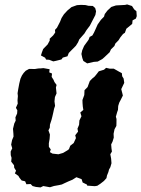

<svg xmlns="http://www.w3.org/2000/svg" viewBox="-20 -815 630 857"><path d="M160.8 21.6 140.4 19.4 125.4 15.4 116.8 6.4 97.8 7.4 92.2 -5.8 76.6 -9.4 67 -21.4 62 -30 46.4 -41 51.6 -53 43.4 -66.4 42.6 -77.4 30 -93.6 31.6 -110.4 28 -122.4 27.6 -138.6 34.6 -153 29.8 -169.4 33.8 -189.4 40.4 -205.4 39.8 -218.4 38 -240 43.8 -264 50 -276.6 48.8 -291.2 56.4 -308.4 57.4 -322.6 51 -333.8 59.2 -352.4 58.2 -367 59.8 -386.2 58.4 -398.8 61 -415 66 -442 71.2 -463.4 77.8 -478 85.6 -489.4 94.8 -499.2 109.8 -507.4 135.8 -507 151 -509.4 162.4 -509.8 173.6 -511 201.4 -506 199.8 -492 212.2 -486.8 210.6 -471.8 218.8 -459 223 -449 232.6 -435.8 229.6 -424.6 231 -411.2 232.4 -398.2 225.2 -381.8 223.2 -362.6 225.8 -342.4 221.4 -329.6 218.2 -314.4 214 -296 209.8 -279.6 203 -259 202.2 -244.8 196.2 -233.2 202.8 -214.6 201.4 -194.8 198 -175.6 198.2 -159.6 206.6 -148 202.8 -136 214.2 -129.4 240.6 -126.4 261.6 -132.4 281.4 -144.2 287.8 -149.2 293.6 -164.6 308.8 -176.4 319 -198.6 315.8 -211.2 328.4 -227.6 325.8 -240.6 333 -258 334.4 -277.4 343.6 -296.2 338.4 -312.8 352 -324.4 349.6 -339.4 348.4 -354.8 348 -368.6 356.2 -390.8 357.2 -412.4 371 -426.4 374.4 -436 381 -453.6 392.8 -465.4 402.8 -473.6 412.6 -485.8 421 -496.8 444.2 -503.8 453.6 -512.2 470.4 -508.4 487.6 -508.6 498 -502.8 511.6 -495 523.8 -488.6 525.4 -474.6 531.8 -464.4 534.6 -445.2 521.2 -417.2 525.8 -399.4 528.4 -388.6 519.4 -370.4 512.2 -356.8 507.6 -342 506.6 -324.6 503 -314.6 497.2 -294 500 -284 499.8 -265.2 499.4 -253 491.2 -238 487 -217.8 487.8 -200.8 482.4 -183 476.2 -170.4 477.6 -152.6 479.6 -138.6 472.4 -126.6 476 -107 477.6 -86.4 472.6 -68.8 466.6 -58.2 463.8 -47.2 457.6 -31.8 455.2 -19.8 443.8 -7.2 428.2 5 414.2 14.2 403 16 369.4 13.6 367.6 8.6 349 -0.4 344.2 -15.4 321 -24 303.4 -12.8 285.2 -5.2 268.2 2.6 256 8.4 243.4 11.2 221 15.2 203.2 20.8 173.2 15.4ZM369.2 -532 352 -543 347.4 -556 343.4 -574.2 347 -590.6 355.4 -610 375.4 -637.6 380.2 -650.2 392.2 -656.6 399.8 -670 406.8 -685.4 415.8 -705.6 430.2 -726.2 444.4 -740.8 447.6 -752.4 459.4 -767.8 476.8 -784 497.6 -790.8 538 -793 547.4 -795.2 569.2 -788.2 578.8 -773.4 588.8 -765 590.4 -743 586.4 -732 571.8 -724.2 570 -708.2 544 -686.8 537.4 -668.6 529 -663.2 516.6 -647.4 509.4 -635.6 494.8 -620.6 490.6 -609.6 475.4 -594.8 469.4 -581.8 446.2 -559.8 436.2 -551.2 416.2 -540.2 398.6 -538.8ZM181.4 -557.4 162.8 -567.4 166.6 -580 172.8 -596.4 192.6 -616.6 202 -634.2 201.8 -642.2 217 -656.6 226.4 -669.8 225.4 -681.6 234.4 -691.4 248 -717.8 254.8 -734.8 265.4 -751.4 281 -768.2 299 -783.2 323.4 -792 341.4 -793.2 361.6 -792.4 374.6 -789.2 394.4 -788.4 404.8 -779.2 408.8 -764.8 405.8 -748.4 395 -727.4 381.2 -700.6 365.6 -679.8 357 -665.6 334 -639.4 328.4 -626.2 318.8 -610.8 296 -587.8 287 -578.6 281.2 -563.8 260.2 -557.8 254.2 -549.6 230.4 -543.6 217.8 -541 199.4 -548.2 185.8 -549Z"/></svg>

Font: Winky Rough
Style: Italic
Weight: 400
Italic angle: -8.97852°
Designer: Simon Atzbach
Foundry: typofactur
Version: Version 1.206